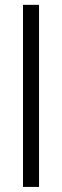

<svg xmlns="http://www.w3.org/2000/svg" viewBox="-20 -585 251 778"><path d="M73.2 172.4V-565.4H138.2V172.4Z"/></svg>

Font: Lateef SemiBold
Style: Regular
Weight: 600
Designer: SIL International
Foundry: SIL International
Version: Version 4.200